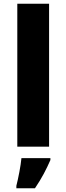

<svg xmlns="http://www.w3.org/2000/svg" viewBox="-20 -780 353 1021"><path d="M241 0H72V-760H241ZM248 71Q232 108 212.5 144.5Q193 181 166 221H67V208Q75 177 83 134.5Q91 92 94 61H248Z"/></svg>

Font: Noto Sans Sinhala ExtraBold
Style: Regular
Weight: 800
Designer: Jelle Bosma - Monotype Design Team
Foundry: Monotype Imaging Inc.
Version: Version 2.006; ttfautohint (v1.8.4.7-5d5b)